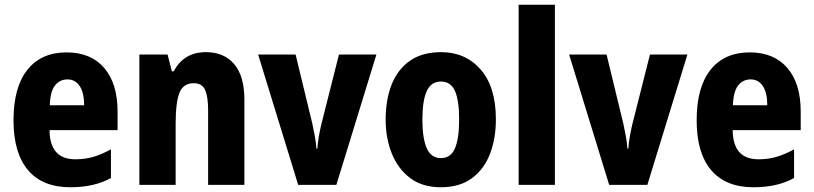

<svg xmlns="http://www.w3.org/2000/svg" viewBox="-20 -780 3432 810"><path d="M261 -559Q363 -559 419.5 -493.5Q476 -428 476 -309V-231H189Q190 -108 298 -108Q338 -108 373 -118Q408 -128 448 -150V-29Q378 10 277 10Q159 10 98 -62.5Q37 -135 37 -272Q37 -412 95.5 -485.5Q154 -559 261 -559ZM265 -445Q232 -445 212 -419.5Q192 -394 190 -336H335Q335 -388 316.5 -416.5Q298 -445 265 -445Z M849 -560Q925 -560 968 -509.5Q1011 -459 1011 -360V0H858V-315Q858 -371 845.5 -400Q833 -429 798 -429Q753 -429 737 -388.5Q721 -348 721 -256V0H568V-550H687L705 -479H713Q755 -560 849 -560Z M1238 0 1069 -550H1227L1298 -257Q1303 -233 1308 -206.5Q1313 -180 1315 -153H1319Q1320 -175 1324.5 -201Q1329 -227 1335 -253L1410 -550H1568L1399 0Z M2072 -276Q2072 -197 2047.5 -132Q2023 -67 1971.5 -28.5Q1920 10 1839 10Q1763 10 1711.5 -28Q1660 -66 1633.5 -131Q1607 -196 1607 -276Q1607 -360 1632.5 -424Q1658 -488 1710 -524Q1762 -560 1841 -560Q1944 -560 2008 -486.5Q2072 -413 2072 -276ZM1762 -275Q1762 -196 1780.5 -154.5Q1799 -113 1840 -113Q1882 -113 1899.5 -154.5Q1917 -196 1917 -276Q1917 -356 1899.5 -396Q1882 -436 1840 -436Q1799 -436 1780.5 -396Q1762 -356 1762 -275Z M2321 0H2168V-760H2321Z M2550 0 2381 -550H2539L2610 -257Q2615 -233 2620 -206.5Q2625 -180 2627 -153H2631Q2632 -175 2636.5 -201Q2641 -227 2647 -253L2722 -550H2880L2711 0Z M3143 -559Q3245 -559 3301.5 -493.5Q3358 -428 3358 -309V-231H3071Q3072 -108 3180 -108Q3220 -108 3255 -118Q3290 -128 3330 -150V-29Q3260 10 3159 10Q3041 10 2980 -62.5Q2919 -135 2919 -272Q2919 -412 2977.5 -485.5Q3036 -559 3143 -559ZM3147 -445Q3114 -445 3094 -419.5Q3074 -394 3072 -336H3217Q3217 -388 3198.5 -416.5Q3180 -445 3147 -445Z"/></svg>

Font: Noto Sans Hebrew Condensed ExtraBold
Style: Regular
Weight: 800
Width: 3
Designer: Monotype Design Team
Foundry: Monotype Imaging Inc.
Version: Version 2.004; ttfautohint (v1.8.4.7-5d5b)